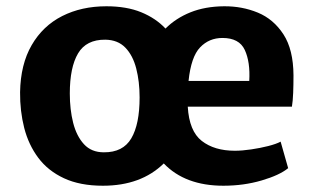

<svg xmlns="http://www.w3.org/2000/svg" viewBox="-20 -584 1000 612"><path d="M308 8Q235 8 184 -15.8Q133 -39.5 102 -81Q71 -122.5 57.2 -176.2Q43.5 -230 44 -290Q45.5 -379 81 -440.2Q116.5 -501.5 178.2 -532.8Q240 -564 319 -564Q383.5 -564 430 -545Q476.5 -526 507.5 -493Q540.5 -526 587.2 -544.8Q634 -563.5 694 -564Q751.5 -564.5 801.8 -543.8Q852 -523 883.5 -474.5Q915 -426 915.5 -344Q915.5 -314 914.5 -288.2Q913.5 -262.5 910.5 -244H578.5Q583 -166 623.2 -134.8Q663.5 -103.5 728.5 -103.5Q752 -103.5 780.8 -107.8Q809.5 -112 835 -118.5Q860.5 -125 874.5 -132.5L898.5 -48Q871 -25.5 814 -8.8Q757 8 692 8Q570 8 502 -63Q429.5 8 308 8ZM689 -463Q646.5 -463 617.8 -433Q589 -403 581 -326H774.5Q778 -386.5 760.2 -424.8Q742.5 -463 689 -463ZM311 -98.5Q372 -98 398.5 -143Q425 -188 425 -273.5Q425 -324 414.2 -365.8Q403.5 -407.5 379.5 -432.2Q355.5 -457 315.5 -457.5Q255 -458 228.8 -413.8Q202.5 -369.5 202.5 -286Q202.5 -235 213.2 -192.5Q224 -150 247.8 -124.2Q271.5 -98.5 311 -98.5Z"/></svg>

Font: Merriweather Sans
Style: Bold
Weight: 700
Designer: Eben Sorkin
Foundry: Eben Sorkin
Version: Version 1.008; ttfautohint (v1.7.19-72a1) -l 8 -r 50 -G 200 